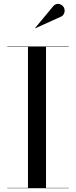

<svg xmlns="http://www.w3.org/2000/svg" viewBox="-20 -996 402 1016"><path d="M304 -908.5C321 -916 327 -941 317.5 -957.5C308 -974 280 -985.5 261.5 -963L166 -848L167 -846.5ZM18.5 -2V0H343.5V-2H223.5V-748H343.5V-750H18.5V-748H128V-2Z"/></svg>

Font: Bodoni* 96pt
Style: Regular
Weight: 400
Version: Version 2.3